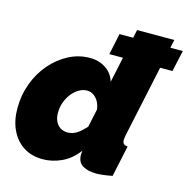

<svg xmlns="http://www.w3.org/2000/svg" viewBox="-108 -836 942 952"><g transform="rotate(15 363.0 -360.0)"><path d="M401 -688H726L702 -579H378ZM193 10Q135 10 93.5 -17Q52 -44 29.5 -92Q7 -140 7 -202Q7 -270 29.5 -330.5Q52 -391 92 -437Q132 -483 183 -509.5Q234 -536 291 -536Q338 -536 373 -512.5Q408 -489 420 -448L480 -730H671L560 -210Q559 -203 558 -197Q557 -191 557 -186Q557 -161 584 -160L550 0Q524 5 503.5 7.5Q483 10 469 10Q426 10 398.5 -6Q371 -22 371 -62Q371 -65 371.5 -68.5Q372 -72 372.5 -75.5Q373 -79 373 -82Q337 -34 289.5 -12Q242 10 193 10ZM279 -150Q291 -150 302 -153.5Q313 -157 324 -163.5Q335 -170 346.5 -180.5Q358 -191 370 -204L390 -298Q387 -321 377 -338.5Q367 -356 352 -366Q337 -376 319 -376Q298 -376 278 -364.5Q258 -353 242 -333Q226 -313 216.5 -287Q207 -261 207 -233Q207 -208 215.5 -189.5Q224 -171 240 -160.5Q256 -150 279 -150Z"/></g></svg>

Font: Raleway Thin Black
Style: Italic
Weight: 900
Italic angle: -12°
Version: Version 4.026